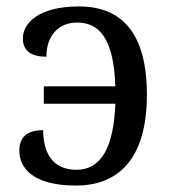

<svg xmlns="http://www.w3.org/2000/svg" viewBox="-20 -566 531 596"><path d="M216 10C344 10 436 -69 436 -272C436 -467 355 -546 225 -546C97 -546 51 -492 51 -447C51 -407 78 -390 124 -390C124 -452 159 -496 219 -496C286 -496 333 -450 338 -298H116V-244H338C333 -110 295 -39 217 -39C143 -39 114 -92 114 -162C64 -162 40 -140 40 -98C40 -52 73 10 216 10Z"/></svg>

Font: Noto Serif Thai
Style: Regular
Weight: 400
Designer: Monotype Design Team
Foundry: Monotype Imaging Inc.
Version: Version 1.901